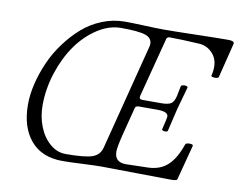

<svg xmlns="http://www.w3.org/2000/svg" viewBox="-74 -765 1086 871"><g transform="rotate(10 468.5 -330.0)"><path d="M264.2 5.9Q168.5 5.9 117.2 -54.9Q65.9 -115.7 65.9 -220.2Q65.9 -265.1 77.9 -315.2Q89.8 -365.2 111.6 -415Q133.3 -464.8 166.5 -510Q199.7 -555.2 239.3 -590.1Q278.8 -625 329.6 -645.5Q380.4 -666 434.1 -666Q463.9 -666 523.4 -663.6Q583 -661.1 612.8 -661.1Q662.6 -661.1 761.7 -663.6Q860.8 -666 910.2 -666Q937 -666 937 -654.8Q937 -650.9 936 -648.9L897 -492.2Q894.5 -485.8 876.5 -486.3Q862.3 -487.3 862.8 -493.2Q868.2 -512.7 868.2 -533.2Q868.2 -572.8 842.8 -598.6Q817.4 -624.5 780.8 -626Q697.3 -630.9 645 -630.9Q639.6 -630.9 635.5 -627Q631.3 -623 630.9 -617.2L561 -348.1Q555.7 -330.1 573.2 -330.1H660.2Q690.9 -330.1 704.6 -338.4Q718.3 -346.7 725.1 -375L733.9 -419.9Q734.9 -425.3 742.9 -427.2Q751 -429.2 758.5 -427Q766.1 -424.8 765.1 -419.9Q760.3 -403.8 736.8 -317.9Q735.8 -312.5 726.1 -273.4Q716.3 -234.4 711.9 -212.9Q709.5 -205.1 695.3 -207.5Q684.6 -209 685.1 -213.9Q685.1 -214.4 685.1 -214.8L694.8 -255.9Q698.2 -272.9 698.2 -274.9Q698.2 -297.9 648.9 -297.9H563Q546.4 -297.9 544.9 -284.2L511.2 -152.8Q498 -98.6 498 -79.1Q498 -29.8 549.8 -29.8L650.9 -32.2Q707 -33.7 741.9 -65.7Q776.9 -97.7 799.8 -165Q802.7 -171.9 818.8 -171.9Q835 -171.9 835 -165L793.9 -8.8Q793.5 -4.4 792 -2Q790.5 0.5 784.2 2.2Q777.8 3.9 766.1 3.9Q712.4 3.9 605 2Q497.6 0 444.8 0Q415 0 354.7 2.9Q294.4 5.9 264.2 5.9ZM272.9 -27.8Q363.3 -27.8 397 -40.3Q430.7 -52.7 439 -88.9L563 -573.2Q564.9 -581.1 564.9 -585.9Q564.9 -613.8 533.7 -624.3Q502.4 -634.8 421.9 -634.8Q367.2 -634.8 313.7 -600.1Q260.3 -565.4 220.5 -509.3Q180.7 -453.1 156.2 -378.2Q131.8 -303.2 131.8 -227.1Q131.8 -175.8 149.7 -130.1Q167.5 -84.5 200.4 -56.2Q233.4 -27.8 272.9 -27.8Z"/></g></svg>

Font: Junicode SmCond Light
Style: Italic
Weight: 300
Width: 4
Italic angle: -11°
Designer: Peter S. Baker
Version: Version 2.206